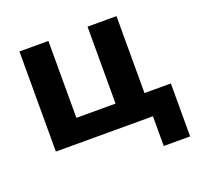

<svg xmlns="http://www.w3.org/2000/svg" viewBox="-116 -632 942 910"><g transform="rotate(-20 355.0 -177.5)"><path d="M71 0V-505H217V-117H414.5V-505H560.5V0ZM560.5 150V0H495.5V-117H693.5V150Z"/></g></svg>

Font: Geologica Cursive SemiBold
Style: Regular
Weight: 600
Designer: Sindre Bremnes, Frode Helland
Foundry: Monokrom Skriftforlag AS
Version: Version 1.010;gftools[0.9.28]